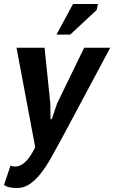

<svg xmlns="http://www.w3.org/2000/svg" viewBox="-37 -740 574 965"><path d="M216 -219 217 -141H223L250 -220L386 -500H517L277 -51Q247 5 220.5 52Q194 99 167 133Q140 167 111 186Q82 205 49 205Q5 205 -17 190L16 92Q22 95 28.5 96Q35 97 41 97Q65 97 90 74Q115 51 140 0L46 -500H187ZM330 -720H455L449 -690L316 -566H247Z"/></svg>

Font: PT Sans
Style: Bold Italic
Weight: 700
Italic angle: -12°
Designer: A.Korolkova, O.Umpeleva, V.Yefimov
Foundry: ParaType Ltd
Version: Version 2.003W OFL